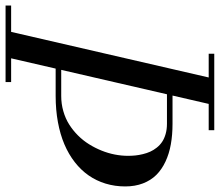

<svg xmlns="http://www.w3.org/2000/svg" viewBox="-95 -720 790 690"><g transform="rotate(90 300.0 -375.0)"><path d="M-25 -20H69.6L233.4 -730H148V-750H423V-730H328.4L298.4 -600H400Q440 -600 473.8 -593.9Q507.5 -587.9 535.7 -574.7Q563.9 -561.5 583.6 -541.8Q603.2 -522 614.1 -493.7Q625 -465.4 625 -430Q625 -392.8 614.8 -359.4Q604.6 -326.1 585.4 -298.5Q566.2 -270.9 537.8 -248.8Q509.4 -226.6 473.6 -211.4Q437.9 -196.2 393.8 -188.1Q349.8 -180 300 -180H201.5L164.6 -20H250V0H-25ZM400 -580H293.8L206.1 -200H300Q328.4 -200 354.6 -207.6Q380.9 -215.1 402.1 -228.5Q423.4 -241.9 441.6 -260.1Q459.9 -278.4 473.2 -299.8Q486.6 -321.2 496.1 -344.8Q505.6 -368.2 510.3 -392.4Q515 -416.6 515 -440Q515 -453.6 513.7 -466.4Q512.4 -479.2 508.9 -493.5Q505.5 -507.8 500 -519.9Q494.5 -532.1 485.5 -543.4Q476.5 -554.8 464.8 -562.6Q453.1 -570.5 436.6 -575.2Q420 -580 400 -580Z"/></g></svg>

Font: Bodoni* 11
Style: Italic
Weight: 400
Italic angle: -13°
Version: Version 1.002